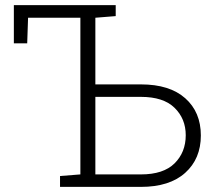

<svg xmlns="http://www.w3.org/2000/svg" viewBox="-20 -731 851 751"><path d="M214.8 0V-42.5L294.4 -48.8V-661.6H89.8L86.4 -561.5H34.2V-710.9H432.6V-668L353 -661.6V-400.9H531.2Q643.6 -400.9 704.6 -346.7Q765.6 -292.5 765.6 -201.2Q765.6 -109.9 704.3 -54.9Q643.1 0 531.2 0ZM353 -48.8H531.2Q619.1 -48.8 662.8 -92Q706.5 -135.3 706.5 -202.1Q706.5 -266.6 662.8 -309.3Q619.1 -352.1 531.2 -352.1H353Z"/></svg>

Font: Roboto Slab Light
Style: Regular
Weight: 300
Designer: Google
Version: Version 2.000; ttfautohint (v1.8.1.43-b0c9)